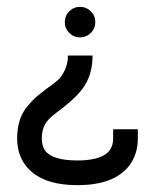

<svg xmlns="http://www.w3.org/2000/svg" viewBox="-20 -420 452 560"><path d="M245 -387Q232 -400 213.5 -400Q195 -400 182 -387Q169 -374 169 -355.5Q169 -337 182 -324Q195 -311 213.5 -311Q232 -311 245 -324Q258 -337 258 -355.5Q258 -374 245 -387ZM250 -258H178Q178 -234 169 -215.5Q160 -197 150 -187.5Q140 -178 117 -162Q97 -147 86 -137.5Q75 -128 59.5 -109.5Q44 -91 37 -67.5Q30 -44 30 -16Q30 30 55 63Q99 120 206 120Q313 120 357 63Q382 30 382 -16V-43H310V-16Q310 19 281 34Q254 48 206 48Q134 48 112 20Q102 6 102 -16Q102 -46 117 -66Q128 -80 160 -103Q202 -136 219 -159Q250 -199 250 -258Z"/></svg>

Font: Venice Serif Bold
Style: Regular
Weight: 700
Designer: Bruno Pierini
Foundry: Unio | Creative Solutions
Version: Version 1.000;PS 001.000;hotconv 1.0.70;makeotf.lib2.5.58329